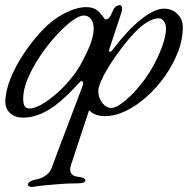

<svg xmlns="http://www.w3.org/2000/svg" viewBox="-20 -448 738 754"><path d="M392 8Q353 8 330 -14.5Q307 -37 307 -74Q307 -99 313 -130.5Q319 -162 330 -195L410 -257Q406 -247 410.5 -245Q415 -243 422 -252Q481 -330 534 -372Q587 -414 624 -414Q656 -414 677 -393Q698 -372 698 -340Q698 -294 679.5 -245.5Q661 -197 629.5 -151.5Q598 -106 558 -70Q518 -34 475.5 -13Q433 8 392 8ZM418 -24Q431 -24 452 -38Q473 -52 497.5 -76.5Q522 -101 545 -132Q569 -164 589 -202.5Q609 -241 620.5 -276.5Q632 -312 632 -336Q632 -353 623.5 -364.5Q615 -376 603 -376Q572 -376 531.5 -341.5Q491 -307 439 -234Q406 -188 386 -149Q366 -110 366 -91Q366 -64 381.5 -44Q397 -24 418 -24ZM110 286Q105 287 97.5 285Q90 283 90 277Q90 269 100.5 263.5Q111 258 120 257Q141 254 158.5 242Q176 230 183 211Q203 157 223 104Q243 51 263.5 -2.5Q284 -56 304 -110Q309 -121 304.5 -127.5Q300 -134 288 -120Q251 -79 215 -48.5Q179 -18 143 -2Q107 14 71 14Q39 14 20 -3.5Q1 -21 1 -47Q1 -89 21 -139Q41 -189 74.5 -239Q108 -289 148 -331Q187 -372 234 -396Q281 -420 318 -420Q341 -420 354.5 -412Q368 -404 375 -394Q383 -386 387 -379Q391 -372 396 -372Q407 -372 415 -388L424 -407Q429 -419 436.5 -423.5Q444 -428 451 -428Q457 -428 459 -418.5Q461 -409 454 -390L259 199Q252 220 259 232Q266 244 285 246Q295 247 305 250Q315 253 315 261Q315 267 306 269.5Q297 272 286 272Q253 272 217.5 274.5Q182 277 153 280Q124 283 110 286ZM96 -22Q116 -22 143 -37.5Q170 -53 198.5 -77.5Q227 -102 252 -131.5Q277 -161 293 -188Q315 -226 331.5 -266Q348 -306 348 -337Q348 -350 343.5 -361.5Q339 -373 330.5 -380Q322 -387 309 -387Q290 -387 260.5 -364.5Q231 -342 198 -305.5Q165 -269 136 -225.5Q107 -182 89 -139Q71 -96 71 -61Q71 -41 76.5 -31.5Q82 -22 96 -22Z"/></svg>

Font: EB Garamond
Style: Italic
Weight: 400
Italic angle: -17.2°
Designer: Georg Duffner and Octavio Pardo
Foundry: Georg Duffner
Version: Version 1.001